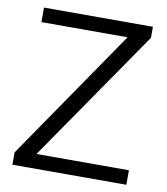

<svg xmlns="http://www.w3.org/2000/svg" viewBox="-74 -692 656 755"><g transform="rotate(10 254.0 -315.0)"><path d="M476 -630V-586L112 -58H481V0H26V-49L385 -572H41V-630Z"/></g></svg>

Font: Mukta Malar Light
Style: Regular
Weight: 300
Designer: Aadarsh Rajan, Girish Dalvi, Yashodeep Gholap
Foundry: Ek Type
Version: Version 2.538;PS 1.000;hotconv 16.6.51;makeotf.lib2.5.65220;